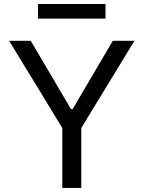

<svg xmlns="http://www.w3.org/2000/svg" viewBox="-20 -929 710 949"><path d="M25.2 -727.3 288 -296.2V0H381.7V-296.2L644.5 -727.3H537.6L339.1 -389.9H330.6L132.1 -727.3ZM168 -837H501.4V-909.1H168Z"/></svg>

Font: Margiela Sans Text
Style: Regular
Weight: 400
Designer: Stefan Endress, Andreas Faust
Version: Version 1.100;FEAKit 1.0